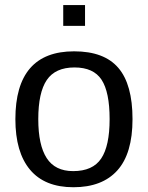

<svg xmlns="http://www.w3.org/2000/svg" viewBox="-20 -745 596 774"><path d="M514.2 -264.6Q514.2 -126 453.1 -58.1Q392.1 9.8 275.9 9.8Q160.2 9.8 101.1 -60.8Q42 -131.3 42 -264.6Q42 -538.1 278.8 -538.1Q399.9 -538.1 457 -471.4Q514.2 -404.8 514.2 -264.6ZM421.9 -264.6Q421.9 -374 389.4 -423.6Q356.9 -473.1 280.3 -473.1Q203.1 -473.1 168.7 -422.6Q134.3 -372.1 134.3 -264.6Q134.3 -160.2 168.2 -107.7Q202.1 -55.2 274.9 -55.2Q354 -55.2 387.9 -106Q421.9 -156.7 421.9 -264.6ZM322.8 -724.6V-640.6H234.9V-724.6Z"/></svg>

Font: Arimo Nerd Font
Style: Regular
Weight: 400
Designer: Steve Matteson
Foundry: Monotype Imaging Inc.
Version: Version 1.33;Nerd Fonts 3.2.1